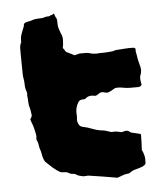

<svg xmlns="http://www.w3.org/2000/svg" viewBox="-49 -664 648 742"><g transform="rotate(-5 275.0 -293.5)"><path d="M501 -317Q497 -309 486 -309Q472 -309 456.5 -309Q441 -309 427 -312Q413 -315 398 -313Q391 -309 384 -305Q377 -301 371 -299Q363 -297 355 -300Q347 -303 338 -300Q335 -298 331.5 -295.5Q328 -293 324 -291Q322 -290 317 -290Q294 -296 279 -281Q272 -280 264.5 -279.5Q257 -279 252 -271Q239 -251 241 -225Q242 -218 241 -211Q240 -204 241 -197Q243 -189 247 -183Q251 -177 259 -175Q279 -171 297.5 -163.5Q316 -156 337 -154Q345 -153 353 -150Q361 -147 369 -145Q374 -145 379 -145.5Q384 -146 389 -145L409 -141Q414 -143 418.5 -143.5Q423 -144 425 -145Q433 -145 437 -141.5Q441 -138 446 -136Q455 -134 463.5 -132Q472 -130 480 -128L482 -125Q482 -111 481.5 -96Q481 -81 480 -66Q485 -56 488 -44.5Q491 -33 490 -21V-14Q488 -7 482 -5Q481 -3 478 -2Q475 -1 473 0Q462 4 449.5 7Q437 10 427 18Q423 21 417 21Q406 22 396.5 26Q387 30 377 33Q349 28 321 23.5Q293 19 265 15Q261 15 256.5 15.5Q252 16 246 16Q240 14 233.5 13Q227 12 221 8Q214 3 206 3Q198 3 192 -1Q185 -6 176 -6Q167 -6 159 -8Q143 -17 129.5 -29Q116 -41 103 -54Q96 -67 94 -80.5Q92 -94 87 -107Q85 -115 84 -123Q83 -131 79 -138Q77 -143 78 -147Q79 -152 78.5 -157Q78 -162 77 -166Q75 -176 72.5 -186Q70 -196 66 -206Q64 -210 63 -214Q62 -218 61 -222Q63 -224 65 -227.5Q67 -231 68 -235Q67 -242 66 -250Q65 -258 63 -265Q59 -276 59 -288.5Q59 -301 57 -313Q57 -316 57.5 -320.5Q58 -325 56 -329Q51 -343 51 -357.5Q51 -372 48 -385Q47 -389 47 -394Q47 -414 46.5 -434.5Q46 -455 46 -475Q46 -486 46 -497.5Q46 -509 51 -519Q52 -520 52 -522Q51 -538 56 -552.5Q61 -567 67 -581Q68 -583 68 -586Q68 -589 69 -591Q73 -596 84 -598Q88 -599 91 -599.5Q94 -600 98 -601Q107 -605 118 -606Q129 -607 139 -607Q144 -607 149 -609Q154 -611 159 -611Q163 -612 166 -611.5Q169 -611 173 -614Q175 -617 177.5 -615.5Q180 -614 181 -616Q182 -618 185 -620Q189 -620 189 -616L192 -608Q197 -601 197.5 -594.5Q198 -588 198 -580Q198 -566 204 -552Q205 -550 205.5 -547.5Q206 -545 207 -543Q212 -534 213 -525.5Q214 -517 213 -508Q213 -497 210 -485Q213 -482 215.5 -478Q218 -474 221 -469Q229 -465 236.5 -461.5Q244 -458 253 -453Q258 -454 263 -455.5Q268 -457 273 -458H298Q306 -458 315 -455Q321 -453 327 -452.5Q333 -452 339 -452Q346 -453 353.5 -453Q361 -453 368 -453Q379 -454 391 -454.5Q403 -455 413 -459Q431 -460 448.5 -461.5Q466 -463 484 -462Q484 -462 488 -460Q491 -456 490 -453Q489 -450 490 -445Q491 -441 491.5 -437.5Q492 -434 493 -430Q494 -420 496 -412Q498 -404 500 -396Q508 -373 500 -354Q498 -350 498 -345.5Q498 -341 498 -336Q499 -331 499.5 -326.5Q500 -322 501 -317Z"/></g></svg>

Font: Daruma Drop One
Style: Regular
Weight: 400
Designer: Maniackers Design
Version: Version 1.000